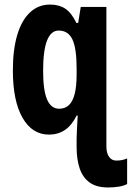

<svg xmlns="http://www.w3.org/2000/svg" viewBox="-20 -577 574 837"><path d="M198.2 -557.1Q237.3 -557.1 264.4 -539.3Q291.5 -521.5 313 -477.1H320.8L332 -546.9H443.8V61Q443.8 90.8 455.6 106.9Q467.3 123 486.8 123Q501 123 511.5 120.8Q522 118.7 534.2 113.8V225.1Q520.5 232.9 498.3 236.6Q476.1 240.2 453.1 240.2Q401.9 240.7 371.3 219Q340.8 197.3 327.4 157.5Q314 117.7 314 64.9V27.8Q314 12.2 315.4 -12.7Q316.9 -37.6 318.8 -73.2H314Q292.5 -29.8 262.5 -10Q232.4 9.8 193.8 9.8Q120.1 9.8 78.1 -63.7Q36.1 -137.2 36.1 -270Q36.1 -361.3 55.4 -425.3Q74.7 -489.3 111.1 -523.2Q147.5 -557.1 198.2 -557.1ZM235.8 -443.8Q202.1 -443.8 185.1 -400.4Q168 -356.9 168 -268.1Q168 -183.1 185.3 -143.1Q202.6 -103 237.8 -103Q263.7 -103 280.5 -118.9Q297.4 -134.8 305.7 -168Q314 -201.2 314 -252V-278.8Q314 -366.2 295.7 -405Q277.3 -443.8 235.8 -443.8Z"/></svg>

Font: Open Sans Condensed
Style: Regular
Weight: 400
Width: 3
Designer: Monotype Design Team
Foundry: Monotype Imaging Inc.
Version: Version 3.000